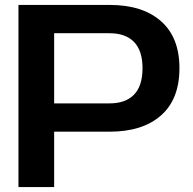

<svg xmlns="http://www.w3.org/2000/svg" viewBox="-20 -535 784 780"><path d="M55 225V-515H425Q559 -515 634 -449Q709 -383 709 -258Q709 -132 634 -66Q559 0 425 0H200V225ZM425 -400H200V-115H425Q490 -115 524.5 -150.5Q559 -186 559 -258Q559 -329 524.5 -364.5Q490 -400 425 -400Z"/></svg>

Font: Zen Dots
Style: Regular
Weight: 400
Designer: Yoshimichi Ohira
Foundry: A-1 Corp ZenFonts
Version: Version 1.000; ttfautohint (v1.8.3)